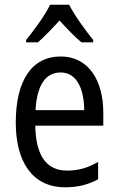

<svg xmlns="http://www.w3.org/2000/svg" viewBox="-20 -786 502 816"><path d="M274 -766H193C172 -722 128 -662 91 -616V-606H141C168 -629 201 -664 233 -699C265 -664 296 -631 326 -606H376V-616C342 -659 296 -721 274 -766ZM238 -546C116 -546 47 -445 47 -265C47 -102 115 10 257 10C311 10 354 -1 397 -24V-98C353 -72 312 -61 265 -61C177 -61 132 -125 130 -252H419V-308C419 -444 356 -546 238 -546ZM238 -478C307 -478 337 -407 338 -318H131C137 -425 174 -478 238 -478Z"/></svg>

Font: Noto Sans Sinhala Condensed
Style: Regular
Weight: 400
Width: 3
Designer: Jelle Bosma - Monotype Design Team
Foundry: Monotype Imaging Inc.
Version: Version 2.006